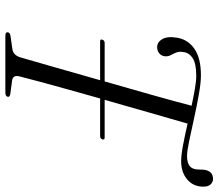

<svg xmlns="http://www.w3.org/2000/svg" viewBox="-68 -728 796 699"><g transform="rotate(90 329.5 -378.0)"><path d="M257.5 -51Q251.5 -27.5 273 -24.5L322 -18Q333.5 -15.5 332 -9Q330.5 0 315.5 0H110Q96 0 97 -8.5Q97.5 -17 112 -19L157.5 -25.5Q180 -28.5 188 -53.5Q201 -99 223.8 -177.8Q246.5 -256.5 271.5 -345H130.5Q121 -345 124 -353Q126.5 -361.5 136 -361.5H276Q302 -451.5 326 -537Q350 -622.5 364.5 -678Q332 -685 303.2 -690Q274.5 -695 255.5 -695Q211 -695 191 -681.8Q171 -668.5 169 -647.5Q166.5 -632.5 170.8 -622Q175 -611.5 180 -602.5Q185 -593.5 184.5 -582.5Q184 -570 174.8 -561.2Q165.5 -552.5 150.5 -552.5Q132 -553.5 121.8 -571.5Q111.5 -589.5 116 -618.5Q120 -660.5 154.2 -686.2Q188.5 -712 253.5 -712Q280.5 -712 323 -704.5Q365.5 -697 410.5 -687Q455.5 -677 492.8 -669.2Q530 -661.5 547.5 -661.5Q586.5 -661.5 594 -686Q597 -695 596.8 -705.8Q596.5 -716.5 598 -726.5Q603.5 -756 631 -756Q643 -756 651.2 -746.8Q659.5 -737.5 659 -719Q658.5 -683.5 632.5 -661.8Q606.5 -640 566.5 -640Q544 -640 507.2 -647Q470.5 -654 429.5 -663.5Q414 -609 390.5 -528Q367 -447 343 -361.5H480Q489.5 -361.5 487 -353Q484 -345 474.5 -345H338Q321 -284.5 305.2 -228Q289.5 -171.5 277 -125.5Q264.5 -79.5 257.5 -51Z"/></g></svg>

Font: Fraunces 72pt S000 Light
Style: Italic
Weight: 300
Italic angle: -16°
Version: Version 1.000; ttfautohint (v1.8.3)